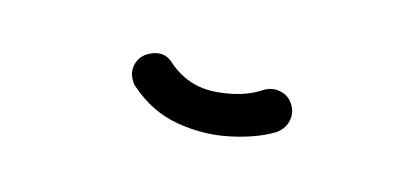

<svg xmlns="http://www.w3.org/2000/svg" viewBox="-32 -700 558 271"><g transform="rotate(-10 247.5 -564.5)"><path d="M220 -616Q236 -580 273 -566Q310 -552 341 -557Q354 -558 364 -550Q374 -542 375 -529Q376 -516 368 -506.5Q360 -497 347 -495Q319 -492 282 -500.5Q245 -509 212.5 -531.5Q180 -554 163 -593Q161 -597 161 -601Q159 -614 167 -624Q175 -634 188 -635Q212 -637 220 -616Z"/></g></svg>

Font: Libertine Sup Medium
Style: Regular
Weight: 500
Designer: Bastien Sozeau
Foundry: NBR — Bastien Sozeau
Version: Version 2.003; ttfautohint (v1.8.4.7-5d5b);gftools[0.9.33]